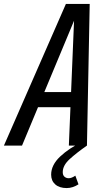

<svg xmlns="http://www.w3.org/2000/svg" viewBox="-59 -740 541 976"><path d="M-39 0 276 -720H353L53 0ZM291 0 321 -720H397L383 0ZM110 -272H356L339 -195H93ZM280 216Q243 216 222 197.5Q201 179 201 148Q201 99 246.5 56Q292 13 361 -20L383 0Q330 37 295 69Q260 101 260 135Q260 151 269 158.5Q278 166 290 166Q305 166 324 153L340 197Q326 206 311 211Q296 216 280 216Z"/></svg>

Font: Instrument Sans Condensed Medium
Style: Italic
Weight: 500
Width: 3
Italic angle: -13°
Designer: Rodrigo Fuenzalida
Foundry: fragTYPE
Version: Version 1.000;gftools[0.9.28]